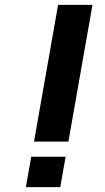

<svg xmlns="http://www.w3.org/2000/svg" viewBox="-20 -770 432 790"><path d="M360.5 -750 261.5 -187.5H120L219 -750ZM250 -125 228 0H86.5L108.5 -125Z"/></svg>

Font: Russisch Sans ExtraBold
Style: Italic
Weight: 800
Width: 4
Italic angle: -10°
Designer: Michael Sharanda (font) & Cristiano Sobral (main changes)
Foundry: Michael Sharanda
Version: Version 2.00;September 8, 2020;FontCreator 13.0.0.2681 64-bi